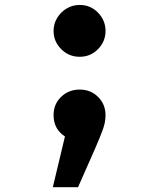

<svg xmlns="http://www.w3.org/2000/svg" viewBox="-20 -559 640 776"><path d="M302 -197Q346.5 -197 376.5 -167.2Q406.5 -137.5 406.5 -93Q406.5 -65.5 395.8 -35.8Q385 -6 365 40L295.5 197.5H193.5L242.5 -7.5Q196.5 -37 196.5 -94Q196.5 -138 227 -167.5Q257.5 -197 302 -197ZM302 -539Q346 -539 376.2 -507.8Q406.5 -476.5 406.5 -434Q406.5 -391.5 376.2 -360.5Q346 -329.5 302 -329.5Q258 -329.5 227.2 -360.5Q196.5 -391.5 196.5 -434Q196.5 -462.5 210.8 -486.2Q225 -510 249 -524.5Q273 -539 302 -539Z"/></svg>

Font: Fira Code Light
Style: Bold
Weight: 700
Monospace: yes
Version: Version 5.002